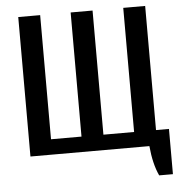

<svg xmlns="http://www.w3.org/2000/svg" viewBox="-57 -755 911 960"><g transform="rotate(-5 398.5 -275.0)"><path d="M703 150Q689 120 680 82.5Q671 45 667 0H70V-700H180V-77H333V-700H443V-77H597V-700H707V-77H772V150Z"/></g></svg>

Font: Cuprum SemiBold
Style: Regular
Weight: 600
Designer: Jovanny Lemonad
Foundry: Jovanny Lemonad
Version: Version 3.000